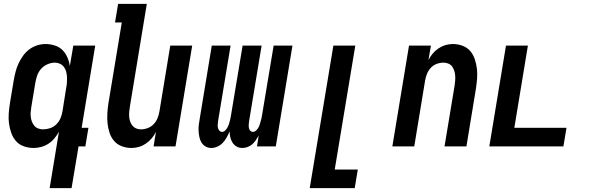

<svg xmlns="http://www.w3.org/2000/svg" viewBox="-20 -755 3040 990"><path d="M202 -88Q220 -88 238 -94Q256 -100 270 -113.5Q284 -127 291.5 -144.5Q299 -162 302 -180L321 -300Q324 -314 325 -328.5Q326 -343 325.5 -357Q325 -371 321.5 -384.5Q318 -398 310 -409Q302 -420 289.5 -426Q277 -432 263 -432Q244 -432 224.5 -423.5Q205 -415 191.5 -399.5Q178 -384 171.5 -365Q165 -346 162 -327L142 -207Q140 -193 138.5 -179.5Q137 -166 138.5 -153Q140 -140 144.5 -128Q149 -116 157 -106.5Q165 -97 177 -92.5Q189 -88 202 -88ZM236 215 284 -76Q274 -58 261 -42Q248 -26 230.5 -14.5Q213 -3 193 2.5Q173 8 154 8Q127 8 103 -0.5Q79 -9 63 -27Q47 -45 38.5 -68.5Q30 -92 26.5 -117.5Q23 -143 25 -169.5Q27 -196 31 -222L51 -342Q55 -364 60.5 -385.5Q66 -407 75.5 -427.5Q85 -448 98.5 -467Q112 -486 130.5 -500Q149 -514 171 -521Q193 -528 214 -528Q239 -528 262.5 -520.5Q286 -513 302 -497Q318 -481 327.5 -459Q337 -437 340 -414L358 -520H471L401 -96H436L420 0H385L349 215Z M658 8Q632 8 608 -1Q584 -10 568.5 -28Q553 -46 545 -70Q537 -94 534.5 -119Q532 -144 533.5 -170Q535 -196 539 -222L608 -639H573L589 -735H737L650 -207Q648 -194 646.5 -180.5Q645 -167 646 -154Q647 -141 651 -129Q655 -117 662.5 -107.5Q670 -98 681.5 -93Q693 -88 706 -88Q724 -88 741.5 -94.5Q759 -101 772 -114.5Q785 -128 792 -145Q799 -162 802 -180L858 -520H971L885 0H772L784 -75Q775 -57 762 -41.5Q749 -26 732 -14.5Q715 -3 696 2.5Q677 8 658 8Z M1070 8Q1054 8 1040.5 0.5Q1027 -7 1019 -20Q1011 -33 1008 -48.5Q1005 -64 1004 -79.5Q1003 -95 1005 -111.5Q1007 -128 1010 -144L1072 -520H1169L1104 -128Q1103 -120 1102.5 -111.5Q1102 -103 1104 -95Q1106 -87 1111.5 -81Q1117 -75 1125 -75Q1134 -75 1140.5 -81.5Q1147 -88 1151.5 -95.5Q1156 -103 1159 -111Q1162 -119 1164 -127.5Q1166 -136 1168 -144Q1170 -152 1171 -160L1231 -520H1329L1264 -128Q1263 -120 1262.5 -111.5Q1262 -103 1263.5 -95Q1265 -87 1270.5 -81Q1276 -75 1285 -75Q1293 -75 1300 -81.5Q1307 -88 1311.5 -95.5Q1316 -103 1318.5 -111Q1321 -119 1323.5 -127.5Q1326 -136 1328 -144Q1330 -152 1331 -160L1391 -520H1488L1402 0H1305L1314 -56Q1307 -44 1299 -32Q1291 -20 1280.5 -11Q1270 -2 1256.5 3Q1243 8 1230 8Q1213 8 1200 0.5Q1187 -7 1179 -19.5Q1171 -32 1167.5 -47Q1164 -62 1164 -78Q1158 -63 1149.5 -47.5Q1141 -32 1129.5 -19.5Q1118 -7 1102 0.5Q1086 8 1070 8Z M1577 215 1699 -520H1812L1706 119H1825L1809 215Z M2003 0 2089 -520H2202L2189 -445Q2198 -463 2211 -478.5Q2224 -494 2241 -505.5Q2258 -517 2277 -522.5Q2296 -528 2315 -528Q2341 -528 2365 -519Q2389 -510 2404.5 -492Q2420 -474 2428 -450Q2436 -426 2439 -401Q2442 -376 2440 -350Q2438 -324 2434 -298L2385 0H2272L2324 -313Q2326 -326 2327 -339.5Q2328 -353 2327 -366Q2326 -379 2322 -391Q2318 -403 2311 -412.5Q2304 -422 2292 -427Q2280 -432 2267 -432Q2249 -432 2231.5 -425.5Q2214 -419 2201.5 -405.5Q2189 -392 2182 -375Q2175 -358 2172 -340L2116 0Z M2503 0 2589 -520H2702L2632 -96H2901L2885 0Z"/></svg>

Font: Iosevka
Style: Bold Italic
Weight: 700
Italic angle: -9°
Monospace: yes
Designer: Belleve Invis
Foundry: Belleve Invis
Version: Version 32.5.0; ttfautohint (v1.8.4)